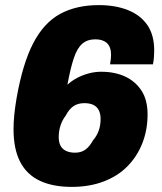

<svg xmlns="http://www.w3.org/2000/svg" viewBox="-20 -720 634 752"><path d="M261 12Q187 12 136 -12Q85 -36 59 -86Q33 -136 33 -215Q33 -241 36 -271Q39 -301 45 -336Q69 -472 110.5 -551.5Q152 -631 215.5 -665.5Q279 -700 367 -700Q432 -700 481 -680.5Q530 -661 557 -622Q584 -583 584 -522Q584 -510 583 -496.5Q582 -483 579 -468H411Q413 -480 414 -489Q415 -498 415 -505Q415 -536 399 -551Q383 -566 354 -566Q322 -566 302 -548.5Q282 -531 269 -492Q256 -453 244 -388Q260 -403 281.5 -414.5Q303 -426 327.5 -432.5Q352 -439 376 -439Q430 -439 470.5 -420Q511 -401 534.5 -364.5Q558 -328 558 -272Q558 -211 537.5 -159Q517 -107 479 -68.5Q441 -30 385.5 -9Q330 12 261 12ZM274 -122Q298 -122 314.5 -134Q331 -146 344 -170Q359 -187 366.5 -208Q374 -229 374 -254Q374 -274 367 -288Q360 -302 346 -309Q332 -316 310 -316Q285 -316 267.5 -304Q250 -292 238 -268Q224 -250 217 -228.5Q210 -207 210 -183Q210 -163 217 -149.5Q224 -136 238.5 -129Q253 -122 274 -122Z"/></svg>

Font: Archivo SemiCondensed Black
Style: Italic
Weight: 900
Width: 4
Italic angle: -10°
Designer: Hector Gatti
Foundry: Omnibus-Type
Version: Version 2.001